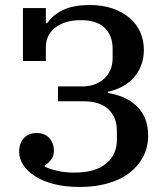

<svg xmlns="http://www.w3.org/2000/svg" viewBox="-20 -730 664 762"><path d="M297 12Q237 12 192 0Q147 -12 117 -32Q87 -52 71.5 -76.5Q56 -101 56 -127Q56 -161 74.5 -181.5Q93 -202 125 -202Q158 -202 176 -181.5Q194 -161 194 -132Q194 -111 182.5 -96Q171 -81 157 -73V-69Q175 -60 205 -52.5Q235 -45 275 -45Q359 -45 401.5 -81Q444 -117 444 -175V-209Q444 -265 410 -296.5Q376 -328 313 -328H210V-387H307Q359 -387 393 -417.5Q427 -448 427 -500V-536Q427 -589 395.5 -619.5Q364 -650 301 -650Q238 -650 200 -621Q162 -592 162 -543V-488H71V-698H162V-638H167Q190 -671 230.5 -690.5Q271 -710 337 -710Q387 -710 426.5 -696.5Q466 -683 494 -659Q522 -635 536.5 -602.5Q551 -570 551 -532Q551 -498 540 -470Q529 -442 510 -421Q491 -400 464.5 -386Q438 -372 408 -366V-361Q441 -356 470 -343.5Q499 -331 521 -310.5Q543 -290 555.5 -260.5Q568 -231 568 -192Q568 -146 548.5 -108.5Q529 -71 494 -44Q459 -17 408.5 -2.5Q358 12 297 12Z"/></svg>

Font: IBM Plex Serif Medium
Style: Regular
Weight: 500
Designer: Mike Abbink, Paul van der Laan, Pieter van Rosmalen
Foundry: Bold Monday
Version: Version 2.5